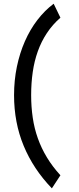

<svg xmlns="http://www.w3.org/2000/svg" viewBox="-20 -821 428 1041"><path d="M56.2 -305.2Q56.2 -385.3 71.5 -459.2Q86.9 -533.2 115 -597.2Q143.1 -661.1 182.9 -712.9Q222.7 -764.6 271 -800.8L307.6 -725.1Q264.6 -687.5 234.4 -641.8Q204.1 -596.2 185.1 -543Q166 -489.7 157.5 -430.2Q148.9 -370.6 148.9 -305.2Q148.9 -241.7 157.5 -183.3Q166 -125 185.1 -71.3Q204.1 -17.6 234.4 32.5Q264.6 82.5 307.6 129.4L261.2 200.2Q160.6 95.7 108.4 -30.3Q56.2 -156.2 56.2 -305.2Z"/></svg>

Font: Andika Eur
Style: Regular
Weight: 400
Designer: Victor Gaultney, Annie Olsen, Julie Remington, Don Collingsworth, Eric Hays, Becca Hirsbrunner
Foundry: SIL International
Version: Version 5.000